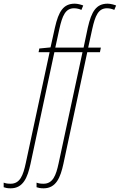

<svg xmlns="http://www.w3.org/2000/svg" viewBox="-151 -785 652 1045"><path d="M-93 240C-24 240 -1 180 15 107L145 -501H298L168 104C154 169 137 215 86 215C68 215 59 213 48 209V234C56 237 68 240 86 240C155 240 178 180 194 107L324 -501H393L398 -526H329L351 -627C367 -699 384 -740 431 -740C446 -740 461 -736 471 -731L481 -755C472 -759 451 -765 435 -765C373 -765 347 -723 327 -635L304 -526H150L172 -627C188 -699 205 -740 252 -740C267 -740 282 -736 292 -731L302 -755C293 -759 272 -765 256 -765C194 -765 168 -723 148 -635L124 -527L63 -521L59 -501H119L-11 104C-25 169 -42 215 -93 215C-111 215 -120 213 -131 209V234C-123 237 -111 240 -93 240Z"/></svg>

Font: Noto Sans ExtraCondensed Thin
Style: Italic
Weight: 100
Width: 2
Italic angle: -12°
Designer: Monotype Design Team
Foundry: Monotype Imaging Inc.
Version: Version 2.013